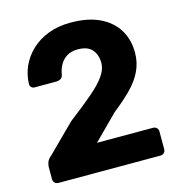

<svg xmlns="http://www.w3.org/2000/svg" viewBox="-106 -806 846 901"><g transform="rotate(-15 317.0 -356.0)"><path d="M68 0Q57 0 50 -7Q43 -14 43 -25V-85Q43 -93 47.5 -106.5Q52 -120 68 -133L200 -264Q273 -320 318.5 -359Q364 -398 386 -430Q408 -462 408 -492Q408 -531 386.5 -556.5Q365 -582 317 -582Q285 -582 263.5 -568.5Q242 -555 230 -533Q218 -511 214 -485Q211 -472 201.5 -467Q192 -462 182 -462H76Q66 -462 60 -468.5Q54 -475 54 -483Q55 -529 73.5 -570Q92 -611 126 -643Q160 -675 208 -693.5Q256 -712 317 -712Q401 -712 458 -684.5Q515 -657 544 -609Q573 -561 573 -498Q573 -450 553.5 -409Q534 -368 497 -330.5Q460 -293 409 -253L291 -135H563Q574 -135 581 -128Q588 -121 588 -110V-25Q588 -14 581 -7Q574 0 563 0Z"/></g></svg>

Font: Rubik SemiBold
Style: Regular
Weight: 600
Designer: Hubert and Fischer
Foundry: Hubert and Fischer
Version: Version 2.300;gftools[0.9.30]